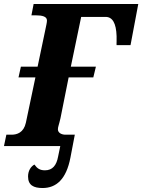

<svg xmlns="http://www.w3.org/2000/svg" viewBox="-37 -734 715 965"><path d="M177 211C245 211 296 168 317 58L339 -57H292C273 -57 254 -66 254 -84C254 -96 259 -105 267 -140L308 -345H432L445 -399H319L371 -649H494C528 -649 547 -618 549 -552C550 -533 548 -514 549 -507H619L658 -714H132L121 -657H142C176 -657 199 -651 199 -631C199 -620 195 -606 191 -585L152 -399H68L56 -345H141L93 -117C82 -67 48 -57 21 -57H-5L-17 0H266L255 53C247 97 227 122 189 122C164 122 150 113 136 93C118 103 104 124 104 153C104 197 132 211 177 211Z"/></svg>

Font: Noto Serif SemiCondensed Extra
Style: Italic
Weight: 800
Width: 4
Italic angle: -12°
Designer: Monotype Design Team
Foundry: Monotype Imaging Inc.
Version: Version 1.901